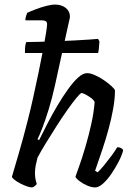

<svg xmlns="http://www.w3.org/2000/svg" viewBox="-20 -820 587 840"><path d="M89 -588Q89 -612 91 -622Q93 -632 95 -636Q115 -636 150 -637Q185 -638 226 -639.5Q267 -641 305.5 -643Q344 -645 372.5 -647Q401 -649 409 -650L415 -639Q414 -619 412.5 -606.5Q411 -594 409 -588ZM121 0Q111 0 97 -5Q83 -10 68.5 -17.5Q54 -25 44 -33Q34 -41 32 -46Q35 -57 42.5 -82Q50 -107 60 -141.5Q70 -176 80.5 -214Q91 -252 100 -288Q113 -338 125 -392.5Q137 -447 148 -499.5Q159 -552 167.5 -597Q176 -642 181 -673Q186 -704 186 -714Q186 -724 180 -727.5Q174 -731 163 -731H91Q91 -740 94 -750Q97 -760 99 -764Q114 -771 136.5 -779.5Q159 -788 182 -794Q205 -800 221 -800Q249 -800 267.5 -785.5Q286 -771 286 -747Q286 -743 282.5 -728.5Q279 -714 273 -686L221 -449Q208 -390 193 -341.5Q178 -293 165 -259.5Q152 -226 144 -211L151 -207Q168 -241 188.5 -281Q209 -321 232 -359.5Q255 -398 278 -430Q301 -462 322 -481Q343 -500 361 -500Q376 -500 396 -491Q416 -482 435 -469Q454 -456 467.5 -443.5Q481 -431 483 -425Q483 -388 475 -343.5Q467 -299 454.5 -253.5Q442 -208 429 -169.5Q416 -131 407 -105Q398 -79 396 -73L407 -66Q419 -77 435 -96.5Q451 -116 467 -137.5Q483 -159 493 -176Q503 -176 510 -172Q517 -168 519 -163Q514 -142 500 -114.5Q486 -87 468 -60.5Q450 -34 431 -17Q412 0 396 0Q381 0 362 -8Q343 -16 328 -27.5Q313 -39 310 -47Q314 -58 326.5 -93Q339 -128 353.5 -177Q368 -226 379.5 -278Q391 -330 394 -374Q389 -384 377 -392.5Q365 -401 353.5 -407Q342 -413 337 -413Q332 -413 315 -392.5Q298 -372 275 -339.5Q252 -307 227.5 -268.5Q203 -230 180.5 -193.5Q158 -157 144 -130Q139 -111 136 -95Q133 -79 133 -62Q133 -50 135 -38Q137 -26 141 -15Q138 -11 133.5 -7Q129 -3 121 0Z"/></svg>

Font: Texturina 12pt Medium
Style: Italic
Weight: 500
Italic angle: -11°
Designer: Guillermo Torres Carreño
Foundry: Omnibus-Type
Version: Version 1.002